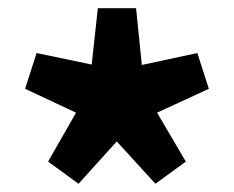

<svg xmlns="http://www.w3.org/2000/svg" viewBox="-20 -835 569 467"><path d="M97 -442 165 -561 41 -619 69 -706 203 -678 218 -815H311L325 -677L460 -706L488 -619L362 -561L432 -442L358 -388L264 -491L171 -388Z"/></svg>

Font: Merged Yaku Han JP Black
Style: Regular
Weight: 900
Designer: Ryoko NISHIZUKA 西塚涼子 (kana, bopomofo & ideographs); Paul D. Hunt (Latin, Greek & Cyrillic); Sandoll Communications 산돌커뮤니
Foundry: Adobe
Version: Version 2.004